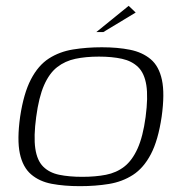

<svg xmlns="http://www.w3.org/2000/svg" viewBox="-20 -631 615 658"><path d="M254 7Q200 7 157.5 -1Q115 -9 86.5 -33.5Q58 -58 48 -105Q38 -152 49 -231Q61 -311 86 -359Q111 -407 147.5 -430.5Q184 -454 230.5 -461.5Q277 -469 329 -469Q383 -469 425.5 -460.5Q468 -452 496.5 -428Q525 -404 535 -357Q545 -310 534 -231Q522 -150 497 -102.5Q472 -55 435.5 -31.5Q399 -8 353 -0.5Q307 7 254 7ZM262 -25Q307 -25 343 -32Q379 -39 406 -60Q433 -81 451.5 -122Q470 -163 479 -230Q488 -298 481.5 -339Q475 -380 453.5 -401Q432 -422 398 -429.5Q364 -437 319 -437Q274 -437 238.5 -429.5Q203 -422 176 -401Q149 -380 131 -339Q113 -298 104 -230Q95 -163 101 -122Q107 -81 128 -60Q149 -39 183 -32Q217 -25 262 -25ZM310 -521 421 -611 445 -588 334 -521Z"/></svg>

Font: Genos Thin Light
Style: Italic
Weight: 300
Italic angle: -8°
Version: Version 1.010